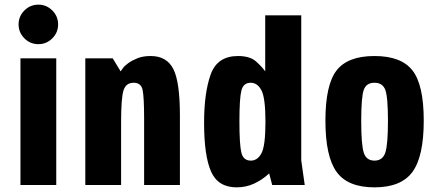

<svg xmlns="http://www.w3.org/2000/svg" viewBox="-20 -796 1887 826"><path d="M222 0V-545H68V0ZM60 -691Q60 -656 85 -631Q110 -606 145 -606Q180 -606 205 -631Q230 -656 230 -691Q230 -726 205 -751Q180 -776 145 -776Q110 -776 85 -751Q60 -726 60 -691Z M347 0H501V-272Q501 -372 511 -406Q521 -440 555 -440Q587 -440 593.5 -409Q600 -378 600 -285V0H754V-298Q754 -444 725.5 -499.5Q697 -555 628 -555Q595 -555 571.5 -545.5Q548 -536 532 -524.5Q516 -513 508.5 -502.5Q501 -492 499 -489L465 -545H347Z M1121 -730V-489Q1107 -509 1081 -532Q1055 -555 1004 -555Q915 -555 886.5 -476Q858 -397 858 -268Q858 -126 888 -58Q918 10 998 10Q1038 10 1073 -6Q1108 -22 1138 -50L1151 0H1291L1276 -106V-730ZM1122 -272Q1122 -169 1105 -137Q1088 -105 1059 -105Q1027 -105 1018.5 -139Q1010 -173 1010 -273Q1010 -373 1018.5 -406.5Q1027 -440 1058 -440Q1088 -440 1105 -407Q1122 -374 1122 -272Z M1380 -277Q1380 -123 1428 -56.5Q1476 10 1591 10Q1706 10 1754.5 -56.5Q1803 -123 1803 -277Q1803 -431 1754.5 -493Q1706 -555 1591 -555Q1476 -555 1428 -493Q1380 -431 1380 -277ZM1534 -276Q1534 -379 1545 -409.5Q1556 -440 1591 -440Q1626 -440 1637.5 -409.5Q1649 -379 1649 -276Q1649 -173 1637.5 -139Q1626 -105 1591 -105Q1556 -105 1545 -139Q1534 -173 1534 -276Z"/></svg>

Font: Secuela Black
Style: Regular
Weight: 900
Designer: Fernando Haro
Foundry: deFharo
Version: Version 1.704